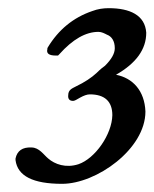

<svg xmlns="http://www.w3.org/2000/svg" viewBox="-20 -695 378 470"><path d="M336 -422C334 -473 305 -504 264 -512C313 -540 338 -574 338 -615C335 -658 298 -675 246 -675C233 -675 219 -673 206 -668C159 -652 123 -622 97 -579L96 -577V-575C93 -564 100 -559 117 -559H122L125 -562C158 -599 190 -617 221 -617C229 -617 236 -613 242 -610C253 -606 261 -595 261 -577C261 -564 253 -550 237 -534C234 -532 226 -526 216 -516C204 -505 188 -494 165 -483C158 -479 147 -476 147 -462C146 -453 150 -448 159 -448C162 -448 168 -451 176 -456C185 -461 193 -464 200 -464C236 -464 255 -447 255 -413C254 -366 213 -307 172 -293C141 -283 114 -293 98 -307C87 -316 76 -334 57 -334C35 -335 22 -326 18 -307V-303C23 -264 61 -245 132 -245C216 -245 336 -330 336 -422Z"/></svg>

Font: fbb
Style: Bold Italic
Weight: 700
Italic angle: -12°
Designer: David J. Perry, Michael Sharpe
Version: Version 0.991